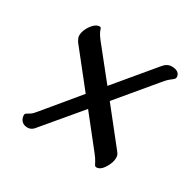

<svg xmlns="http://www.w3.org/2000/svg" viewBox="-104 -609 674 661"><g transform="rotate(30 233.0 -278.5)"><path d="M436 -470Q436 -466 433.5 -463Q431 -460 420.5 -452Q410 -444 398 -429L277 -284L384 -149Q390 -142 392 -137Q394 -132 394 -125Q394 -106 380.5 -84.5Q367 -63 351 -63Q347 -63 345 -65.5Q343 -68 338 -78Q333 -88 321 -103L226 -223L100 -73Q90 -63 77 -63Q62 -63 53.5 -72Q45 -81 45 -95Q45 -100 50.5 -103Q56 -106 63.5 -111Q71 -116 82 -130L193 -264L82 -404Q73 -418 73 -427Q73 -447 88 -468Q103 -489 119 -489Q124 -489 125.5 -483.5Q127 -478 131 -470Q135 -462 145 -449L244 -325L370 -476Q384 -494 403 -494Q419 -494 427.5 -487.5Q436 -481 436 -470Z"/></g></svg>

Font: Charm
Style: Bold
Weight: 700
Designer: Katatrad Aksorn Co.,Ltd.
Foundry: Cadson Demak Co.,Ltd.
Version: Version 1.001